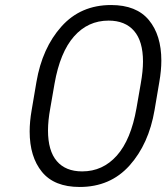

<svg xmlns="http://www.w3.org/2000/svg" viewBox="-20 -735 662 764"><path d="M98 -212Q98 -251 106 -297L125 -409Q148 -544 224.5 -629.5Q301 -715 422 -715Q523 -715 572.5 -655Q622 -595 622 -494Q622 -455 614 -409L595 -297Q572 -162 495.5 -76.5Q419 9 297 9Q196 9 147 -51Q98 -111 98 -212ZM523 -304 540 -402Q549 -452 549 -490Q549 -571 513.5 -612Q478 -653 412 -653Q330 -653 274.5 -590Q219 -527 197 -402L180 -304Q171 -255 171 -216Q171 -135 206 -94Q241 -53 307 -53Q389 -53 445 -116Q501 -179 523 -304Z"/></svg>

Font: Be Vietnam Light
Style: Italic
Weight: 300
Italic angle: -9.222°
Designer: Gabriel Lam
Foundry: TypeRant
Version: Version 3.000